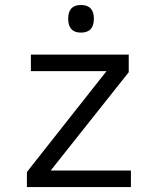

<svg xmlns="http://www.w3.org/2000/svg" viewBox="-20 -757 640 777"><path d="M509.8 0H88.9V-61L411.1 -469.2H105V-536.1H501V-464.8L185.1 -66.9H509.8ZM307.6 -736.8Q359.9 -736.8 359.9 -681.2Q359.9 -625 307.6 -625Q255.9 -625 255.9 -681.2Q255.9 -736.8 307.6 -736.8Z"/></svg>

Font: Noto Mono
Style: Regular
Weight: 400
Designer: Monotype Design Team
Foundry: Monotype Imaging Inc.
Version: Version 1.00